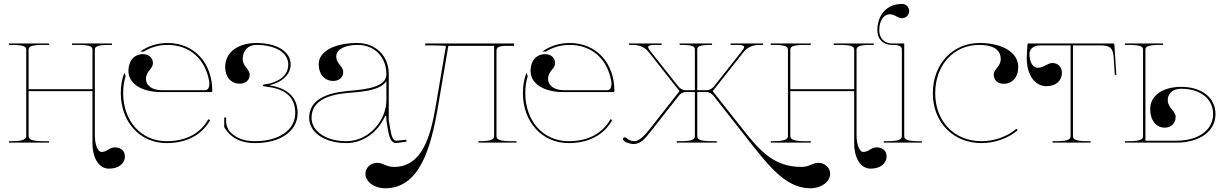

<svg xmlns="http://www.w3.org/2000/svg" viewBox="-20 -748 6425 1007"><path d="M27.5 -520V-512.5H42.5C111 -512.5 117.5 -501 117.5 -486.5V-36C117.5 -21.5 111 -7.5 42.5 -7.5H27.5V0H237.5V-7.5H205C136.5 -7.5 130 -21.5 130 -36V-270H465V2.5C465 83 499.5 136.5 551.5 136.5C601.5 136.5 635 110.5 635 71.5C635 43.5 614 25 582 25C552.5 25 542.5 49 512 49C495 49 477.5 15 477.5 -38V-486.5C477.5 -501 484 -512.5 552.5 -512.5H567.5V-520H357.5V-512.5H390C458.5 -512.5 465 -501 465 -486.5V-280H130V-486.5C130 -501 136.5 -512.5 205 -512.5H237.5V-520Z M858.5 -522.5C804 -522.5 755 -506 715.5 -477.5H734.5C770 -500 812.5 -512.5 858.5 -512.5C977.5 -512.5 1057 -435.5 1076.5 -324C1077.5 -319.5 1078 -314.5 1078 -309C1078 -292.5 1073 -275 1055.5 -275H828C778.5 -275 745.5 -299 745.5 -334.5C745.5 -375 782 -386 782 -417C782 -445 761 -464 730 -464C684 -464 653.5 -429 653.5 -376C653.5 -309.5 722.5 -265 826.5 -265H1088.5C1090.5 -265 1093.5 -266.5 1093.5 -270C1093.5 -415 1001.5 -522.5 858.5 -522.5ZM632 -366C620 -334 613.5 -300 613.5 -260C613.5 -109.5 713 2.5 853.5 2.5C969.5 2.5 1043 -48.5 1082 -118L1073 -123C1035.5 -56.5 966.5 -7.5 853.5 -7.5C719.5 -7.5 626 -114 626 -260C626 -293 630.5 -322 639 -349Z M1324.5 -522.5C1226.5 -522.5 1161 -472.5 1161 -397C1161 -344 1191.5 -309 1237.5 -309C1268.5 -309 1289.5 -328 1289.5 -356C1289.5 -387 1253 -398 1253 -438.5C1253 -483 1281.5 -512.5 1324.5 -512.5C1425 -512.5 1492 -471.5 1492 -409.5C1492 -366.5 1464 -328 1393.5 -309.5L1367.5 -305.5C1362 -304.5 1359 -303 1359 -301V-299.5C1359 -297.5 1362 -296 1367.5 -295L1393.5 -291C1479 -278.5 1528.5 -236.5 1528.5 -155C1528.5 -66.5 1444 -7.5 1317 -7.5C1242.5 -7.5 1205 -35.5 1182.5 -61C1172.5 -72.5 1166 -98 1166 -109V-131.5H1156V-82C1156 -81.5 1156 -80.5 1156.5 -80C1174 -52 1213.5 2.5 1317 2.5C1451.5 2.5 1541 -60.5 1541 -155C1541 -241 1482.5 -287 1394.5 -300V-301C1467 -319.5 1504.5 -362 1504.5 -409.5C1504.5 -477.5 1432.5 -522.5 1324.5 -522.5Z M1854.5 -522.5C1732.5 -522.5 1651.5 -478 1651.5 -411.5C1651.5 -358.5 1682 -323.5 1728 -323.5C1759 -323.5 1780 -342.5 1780 -370.5C1780 -401.5 1743.5 -412.5 1743.5 -453C1743.5 -488.5 1788.5 -512.5 1856 -512.5C1945 -512.5 2006 -448 2006.5 -360.5V-357.5C2006.5 -352.5 2005.5 -347 2004 -341.5C1985.5 -281 1858 -276.5 1796 -270C1694 -259.5 1601.5 -226 1601.5 -130C1601.5 -53 1683.5 2.5 1796.5 2.5C1886.5 2.5 1961 -57 1995.5 -131C1998.5 -138 2001 -141.5 2003 -141.5C2005 -141.5 2006.5 -137 2006.5 -128V-117C2006.5 -113 2012 -83.5 2014.5 -68C2021 -27.5 2032.5 2.5 2057 2.5H2057.5L2112 -5L2111 -15L2057.5 -10C2043.5 -10.5 2034 -28 2027 -70L2019 -117.5V-360.5C2019 -454.5 1950.5 -522.5 1854.5 -522.5ZM2006.5 -323V-222.5C2006.5 -116.5 1915 -7.5 1796.5 -7.5C1690.5 -7.5 1614 -59 1614 -130C1614 -217.5 1696 -249.5 1797 -260C1852 -265.5 1973 -267.5 2006.5 -323Z M2210 -520V-510H2229C2286 -510 2302 -507.5 2316.5 -507.5H2319L2265 -190.5C2237.5 -27.5 2192 127.5 2046 127.5C2005.5 127.5 1989.5 106 1958.5 106C1924.5 106 1896.5 131.5 1896.5 163C1896.5 205 1942.5 239.5 1999.5 239.5C2180 239.5 2239.5 33 2277.5 -190.5L2331.5 -507.5H2571.5V-35C2571.5 -20.5 2565 -7.5 2496.5 -7.5H2489V0H2689V-7.5H2659C2590.5 -7.5 2584 -20.5 2584 -35V-482.5C2584 -501 2598 -507.5 2636.5 -507.5H2676V-520Z M2967.5 -522.5C2913 -522.5 2864 -506 2824.5 -477.5H2843.5C2879 -500 2921.5 -512.5 2967.5 -512.5C3086.5 -512.5 3166 -435.5 3185.5 -324C3186.5 -319.5 3187 -314.5 3187 -309C3187 -292.5 3182 -275 3164.5 -275H2937C2887.5 -275 2854.5 -299 2854.5 -334.5C2854.5 -375 2891 -386 2891 -417C2891 -445 2870 -464 2839 -464C2793 -464 2762.5 -429 2762.5 -376C2762.5 -309.5 2831.5 -265 2935.5 -265H3197.5C3199.5 -265 3202.5 -266.5 3202.5 -270C3202.5 -415 3110.5 -522.5 2967.5 -522.5ZM2741 -366C2729 -334 2722.5 -300 2722.5 -260C2722.5 -109.5 2822 2.5 2962.5 2.5C3078.5 2.5 3152 -48.5 3191 -118L3182 -123C3144.5 -56.5 3075.5 -7.5 2962.5 -7.5C2828.5 -7.5 2735 -114 2735 -260C2735 -293 2739.5 -322 2748 -349Z M3279.5 -520V-512.5H3292C3316 -512.5 3353.5 -511.5 3383 -474L3544 -270L3388 -71.5C3356 -31 3330 -7.5 3307.5 -7.5C3288.5 -7.5 3278 -14 3263.5 -25.5C3261.5 -27 3259 -28 3257 -28C3252 -28 3247.5 -24.5 3247.5 -19C3247.5 -2.5 3288.5 7.5 3301.5 7.5C3338.5 7.5 3359 -15 3398.5 -65.5L3541 -247C3546.5 -254.5 3561.5 -265 3572.5 -265H3624.5V-35C3624.5 -20.5 3618 -7.5 3549.5 -7.5H3529.5V0H3739.5V-7.5H3712C3643.5 -7.5 3637 -20.5 3637 -35V-265H3689.5C3700.5 -265 3715 -254.5 3721 -247L3864 -65.5C4002 110 4092.5 239.5 4231 239.5C4288 239.5 4334 205 4334 163C4334 131.5 4306 106 4272 106C4241 106 4225 127.5 4184.5 127.5C4043.5 127.5 3970.5 50.5 3874.5 -71.5L3718 -270L3879 -474C3908.5 -511.5 3946 -512.5 3970 -512.5H3982.5V-520H3811.5V-512.5H3846.5C3871.5 -512.5 3882.5 -509 3882.5 -501C3882.5 -496 3878.5 -489.5 3871 -480L3723.5 -293.5C3716.5 -285 3700.5 -275 3689.5 -275H3637V-486C3637 -501.5 3641 -512.5 3707 -512.5H3714.5V-520H3544.5V-512.5H3554.5C3620.5 -512.5 3624.5 -501.5 3624.5 -486V-275H3572.5C3561.5 -275 3545.5 -285 3538.5 -293.5L3391 -480C3383.5 -489.5 3379.5 -496 3379.5 -501C3379.5 -509 3390.5 -512.5 3415.5 -512.5H3450.5V-520Z M4022.5 -520V-512.5H4037.5C4106 -512.5 4112.5 -501 4112.5 -486.5V-36C4112.5 -21.5 4106 -7.5 4037.5 -7.5H4022.5V0H4232.5V-7.5H4200C4131.5 -7.5 4125 -21.5 4125 -36V-270H4460V2.5C4460 83 4494.5 136.5 4546.5 136.5C4596.5 136.5 4630 110.5 4630 71.5C4630 43.5 4609 25 4577 25C4547.5 25 4537.5 49 4507 49C4490 49 4472.5 15 4472.5 -38V-486.5C4472.5 -501 4479 -512.5 4547.5 -512.5H4562.5V-520H4352.5V-512.5H4385C4453.5 -512.5 4460 -501 4460 -486.5V-280H4125V-486.5C4125 -501 4131.5 -512.5 4200 -512.5H4232.5V-520Z M4722.5 -520H4658.5C4618.5 -520 4591.5 -547.5 4591.5 -588.5C4591.5 -639 4613.5 -673 4647 -673C4674 -673 4687 -652.5 4711 -652.5C4731.5 -652.5 4748.5 -669.5 4748.5 -690C4748.5 -710.5 4731.5 -727.5 4711 -727.5C4633 -727.5 4581.5 -672 4581.5 -588.5C4581.5 -543 4612 -512.5 4657.5 -512.5C4696 -512.5 4710 -506 4710 -487.5V-35C4710 -20.5 4703.5 -7.5 4635 -7.5H4615V0H4815V-7.5H4797.5C4729 -7.5 4722.5 -20.5 4722.5 -35Z M5117.5 -522.5C4976.5 -522.5 4872.5 -412 4872.5 -259C4872.5 -106.5 4979.5 2.5 5127.5 2.5C5193.5 2.5 5264 -19.5 5317.5 -65L5311 -72.5C5259.5 -29 5191.5 -7.5 5127.5 -7.5C4985 -7.5 4885 -112 4885 -259C4885 -407 4982 -512.5 5116 -512.5C5182.5 -512.5 5228.5 -491.5 5228.5 -438C5228.5 -397.5 5192 -386.5 5192 -355.5C5192 -327.5 5213 -308.5 5244 -308.5C5290 -308.5 5320.5 -343.5 5320.5 -396.5C5320.5 -472 5239.5 -522.5 5117.5 -522.5Z M5374 -520C5371 -520 5369 -517.5 5369 -515.5C5367.5 -492.5 5365 -466.5 5365 -444.5C5365 -355.5 5406.5 -296 5468.5 -296C5517 -296 5549.5 -324 5549.5 -366C5549.5 -397 5529.5 -417.5 5499 -417.5C5474.5 -417.5 5453.5 -392.5 5423 -392.5C5397 -392.5 5379.5 -421.5 5379.5 -465.5C5379.5 -492 5402 -510 5435.5 -510H5595V-35C5595 -20.5 5588.5 -7.5 5520 -7.5H5500V0H5700V-7.5H5682.5C5614 -7.5 5607.5 -20.5 5607.5 -35V-510H5752.5C5803 -510 5817.5 -495 5821 -447.5L5827 -354.5L5835 -355.5L5824.5 -515.5C5824.5 -519 5821 -520 5819.5 -520Z M6175 -292.5C6077.5 -292.5 6012.5 -246 6012.5 -176.5C6012.5 -117.5 6043 -78.5 6089 -78.5C6123 -78.5 6146 -101.5 6146 -135.5C6146 -166.5 6104.5 -182.5 6104.5 -223C6104.5 -258.5 6132.5 -282.5 6175 -282.5C6275.5 -282.5 6342.5 -229.5 6342.5 -150C6342.5 -66 6265.5 -10 6150 -10H5987.5V-486.5C5987.5 -502 5996.5 -512.5 6062.5 -512.5H6080V-520H5880V-512.5H5900C5966 -512.5 5975 -502 5975 -486.5V-35C5975 -20.5 5968.5 -7.5 5900 -7.5H5880V0H6150C6273 0 6355 -60 6355 -150C6355 -235.5 6283 -292.5 6175 -292.5Z"/></svg>

Font: ZnikomitNo24
Style: Regular
Weight: 500
Designer: gluk
Foundry: gluk
Version: Version 0.55